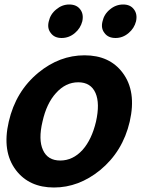

<svg xmlns="http://www.w3.org/2000/svg" viewBox="-20 -820 666 854"><path d="M51 -63Q-12 -146 19 -279Q50 -414 151 -497Q245 -574 356 -574Q467 -574 525 -497Q588 -414 557 -279Q526 -146 425 -63Q330 14 220 14Q110 14 51 -63ZM347 -153Q388 -199 407 -279Q425 -360 405 -406Q384 -454 328 -454Q272 -454 229 -406Q187 -360 169 -279Q150 -199 171 -153Q192 -106 248 -106Q304 -106 347 -153ZM206 -673Q189 -694 197 -725Q204 -757 230 -778Q256 -800 288 -800Q321 -800 337 -778Q353 -757 346 -725Q338 -694 313 -673Q287 -651 254 -651Q222 -651 206 -673ZM445 -673Q428 -694 436 -725Q443 -757 469 -778Q495 -800 528 -800Q560 -800 576 -778Q592 -757 585 -725Q577 -694 552 -673Q526 -651 494 -651Q461 -651 445 -673Z"/></svg>

Font: KaiGen Gothic CN Bold
Style: Bold
Weight: 700
Designer: Ryoko NISHIZUKA  (kana & ideographs); Paul D. Hunt (Latin, Greek & Cyrillic); Wenlong ZHANG  (bopomofo); Sandoll Communi
Foundry: Adobe Systems Incorporated
Version: Version 1.002.20150501